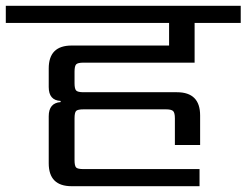

<svg xmlns="http://www.w3.org/2000/svg" viewBox="-40 -642 850 662"><path d="M631 -426H248Q228 -426 222.5 -420Q217 -414 217 -395V-355Q217 -336 222.5 -330Q228 -324 248 -324H570Q650 -324 650 -244V-142H563V-234Q563 -253 557 -259Q551 -265 532 -265H248Q228 -265 222.5 -259.5Q217 -254 217 -234V-90Q217 -70 222.5 -64.5Q228 -59 248 -59H648V0H207Q128 0 128 -79V-241Q128 -287 169 -290V-294Q128 -296 128 -342V-406Q128 -485 207 -485H543V-563H-20V-622H790V-563H631Z"/></svg>

Font: Sarpanch
Style: Regular
Weight: 400
Designer: Manushi Parikh (Devanagari and Latin), Jyotish Sonowal (Devanagari)
Foundry: Indian Type Foundry
Version: Version 2.004;PS 1.0;hotconv 1.0.78;makeotf.lib2.5.61930; tt